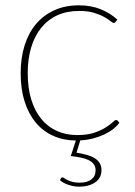

<svg xmlns="http://www.w3.org/2000/svg" viewBox="-20 -521 508 720"><path d="M427.5 -60.5Q419 -48.5 404.8 -37.2Q390.5 -26 371.5 -17Q352.5 -8 329.8 -2Q307 4 281 5.5L267 51.5Q288.5 55 306 60Q323.5 65 335.5 72.5Q347.5 80 354 91Q360.5 102 360.5 117Q360.5 146.5 337 162.8Q313.5 179 277 179Q256.5 179 236.8 172.2Q217 165.5 205 155L208 148Q211 144 214.5 144Q216.5 144 221 147.2Q225.5 150.5 233 154.2Q240.5 158 251.5 161Q262.5 164 278.5 164Q307 164 322.8 151.8Q338.5 139.5 338.5 118Q338.5 103.5 331.2 94.2Q324 85 311.5 79Q299 73 282 69.8Q265 66.5 245.5 64L264.5 6Q217.5 5.5 179.2 -11.8Q141 -29 114 -61.5Q87 -94 72.2 -140.5Q57.5 -187 57.5 -246.5Q57.5 -303.5 72.2 -350.5Q87 -397.5 115 -430.8Q143 -464 183.5 -482.5Q224 -501 276 -501Q322 -501 358 -486.2Q394 -471.5 420 -447.5L413.5 -439Q412 -437.5 410.5 -436.2Q409 -435 406.5 -435Q402.5 -435 394 -442Q385.5 -449 370.5 -457.5Q355.5 -466 332.5 -473Q309.5 -480 277 -480Q231 -480 195.2 -463.8Q159.5 -447.5 134.8 -417Q110 -386.5 97 -343.5Q84 -300.5 84 -246.5Q84 -191 97.2 -147.8Q110.5 -104.5 134.8 -75Q159 -45.5 193.2 -30Q227.5 -14.5 269.5 -14.5Q307.5 -14.5 333.2 -23.2Q359 -32 376 -42.8Q393 -53.5 402 -62.2Q411 -71 415 -71Q419 -71 421.5 -68Z"/></svg>

Font: Lato 2
Style: Regular
Weight: 200
Designer: Lukasz Dziedzic with Adam Twardoch and Botio Nikoltchev
Foundry: tyPoland Lukasz Dziedzic
Version: Version 2.015; 2015-08-06; http://www.latofonts.com/